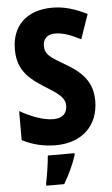

<svg xmlns="http://www.w3.org/2000/svg" viewBox="-62 -816 599 1026"><g transform="rotate(-5 237.5 -302.5)"><path d="M444 -259C444 -358 393 -414 301 -467C222 -513 196 -530 196 -576C196 -611 218 -636 261 -636C302 -636 342 -622 398 -593L444 -725C378 -758 319 -775 259 -775C119 -775 39 -695 40 -568C40 -446 118 -399 184 -356C255 -313 287 -289 287 -247C287 -210 266 -181 213 -181C158 -181 94 -206 34 -240V-84C93 -54 152 -41 214 -41C356 -41 444 -128 444 -259ZM309 21V10H166C163 51 152 120 144 157V170H240C269 121 292 71 309 21Z"/></g></svg>

Font: Noto Sans Tamil UI Condensed ExtraBold
Style: Regular
Weight: 800
Width: 3
Designer: Jelle Bosma - Monotype Design Team
Foundry: Monotype Imaging Inc.
Version: Version 2.004